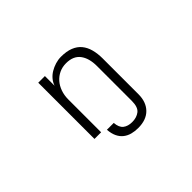

<svg xmlns="http://www.w3.org/2000/svg" viewBox="-123 -773 1246 1246"><g transform="rotate(-45 500.0 -150.0)"><path d="M703 37Q703 108 662.5 149.5Q622 191 547 191Q517 191 490.5 184Q464 177 443.5 161Q423 145 410.5 119Q398 93 395 55H458Q461 99 484.5 117.5Q508 136 547 136Q588 136 615 115Q642 94 642 37V-283Q642 -355 610.5 -396.5Q579 -438 513 -438Q478 -438 449.5 -424.5Q421 -411 400.5 -387.5Q380 -364 368.5 -331.5Q357 -299 357 -261V40H296V-476H357V-387Q364 -409 380 -428.5Q396 -448 418.5 -461.5Q441 -475 467 -483Q493 -491 519 -491Q570 -491 605 -477Q640 -463 661.5 -437Q683 -411 693 -374Q703 -337 703 -292Z"/></g></svg>

Font: NanumGothicCoding
Style: Regular
Weight: 400
Monospace: yes
Designer: Kwon Bruce; Nicolas Noh; Sung-woo Choi; Go-un Cha; Soo-hyun Park;
Foundry: NHN Corporation
Version: Version 2.000;PS 1;hotconv 1.0.49;makeotf.lib2.0.14853